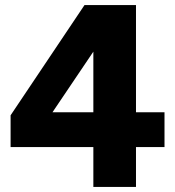

<svg xmlns="http://www.w3.org/2000/svg" viewBox="-20 -741 694 761"><path d="M350 0V-603H395L188 -296H632V-158H22V-284L315 -721H519V0Z"/></svg>

Font: Mona Sans ExtraLight ExtraBold
Style: Regular
Weight: 800
Version: Version 2.000